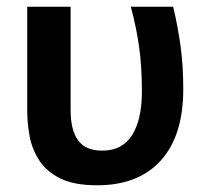

<svg xmlns="http://www.w3.org/2000/svg" viewBox="-20 -540 599 571"><path d="M269 11Q200 11 159 -9.5Q118 -30 96.5 -63.5Q75 -97 68 -135.5Q61 -174 61 -210V-520H190V-212Q190 -154 212 -123Q234 -92 284 -92Q344 -92 373 -138.5Q402 -185 402 -268Q402 -340 394 -398.5Q386 -457 369 -520H495Q509 -461 517 -403Q525 -345 525 -274Q525 -137 458.5 -63Q392 11 269 11Z"/></svg>

Font: Murecho Medium
Style: Regular
Weight: 500
Designer: Neil Summerour
Foundry: Positype
Version: Version 1.010; ttfautohint (v1.8.3)